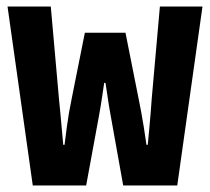

<svg xmlns="http://www.w3.org/2000/svg" viewBox="-20 -566 640 586"><path d="M80 0 3 -546H135L160 -264Q162 -243 164 -223Q166 -203 168 -179.5Q170 -156 173 -124H177Q181 -156 184 -178.5Q187 -201 190.5 -221.5Q194 -242 199 -266L239 -466H363L403 -265Q407 -246 411 -224Q415 -202 419 -177.5Q423 -153 427 -124H431Q434 -153 436 -177.5Q438 -202 440 -223.5Q442 -245 443 -264L468 -546H598L521 0H356L318 -212Q312 -245 309 -266.5Q306 -288 302 -313H298Q294 -287 291 -266Q288 -245 282 -212L243 0Z"/></svg>

Font: Noto Sans Mono
Style: Bold
Weight: 700
Designer: Monotype Design Team
Foundry: Monotype Imaging Inc.
Version: Version 2.014